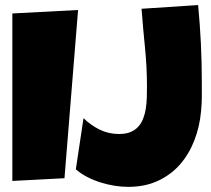

<svg xmlns="http://www.w3.org/2000/svg" viewBox="-20 -727 836 759"><path d="M288.6 -687.5 234.9 -22.5 28.8 -11.7V-673.8ZM777.8 -381.8Q777.8 -381.8 777.8 -381.8Q777.8 -381.8 777.8 -381.8Q777.8 -381.8 777.8 -381.8ZM777.8 -389.6Q777.8 -389.6 777.8 -389.6Q777.8 -389.6 777.8 -389.6ZM777.8 -378.9Q777.8 -378.9 777.8 -378.9Q777.8 -378.9 777.8 -378.9Q777.8 -378.9 777.8 -378.9ZM777.8 -402.3V-397.9Q777.8 -397.9 777.8 -397.9Q777.8 -397.9 777.8 -397.9Q777.8 -397.9 777.8 -397.9Q777.8 -397.9 777.8 -397.9Q777.8 -397.9 777.8 -397.9V-397.5Q777.8 -397.5 777.8 -397.5Q777.8 -397.5 777.8 -397.5Q777.8 -397.5 777.8 -397.5Q777.8 -397.5 777.8 -397.5Q777.8 -397.5 777.8 -397.5Q777.8 -397.5 777.8 -397.5Q777.8 -397.5 777.8 -397.5V-388.7Q777.8 -388.7 777.8 -388.7Q777.8 -388.7 777.8 -388.7Q777.8 -388.7 777.8 -388.7Q777.8 -388.7 777.8 -388.7Q777.8 -388.7 777.8 -388.7V-388.2Q777.8 -388.2 777.8 -388.2Q777.8 -388.2 777.8 -388.2Q777.8 -388.2 777.8 -388.2Q777.8 -388.2 777.8 -388.2Q777.8 -388.2 777.8 -388.2V-387.7Q777.8 -387.7 777.8 -387.7Q777.8 -387.7 777.8 -387.7Q777.8 -387.7 777.8 -387.7Q777.8 -387.7 777.8 -387.7Q777.8 -387.7 777.8 -387.7Q777.8 -387.7 777.8 -387.7Q777.8 -387.7 777.8 -387.7V-382.8Q777.8 -382.8 777.8 -382.8Q777.8 -382.8 777.8 -382.8Q777.8 -382.8 777.8 -382.8Q777.8 -382.8 777.8 -382.8Q777.8 -382.8 777.8 -382.8V-382.3Q777.8 -382.3 777.8 -382.3Q777.8 -382.3 777.8 -382.3Q777.8 -382.3 777.8 -382.3Q777.8 -382.3 777.8 -382.3Q777.8 -382.3 777.8 -382.3V-379.4Q777.8 -379.4 777.8 -379.4Q777.8 -379.4 777.8 -379.4Q777.8 -379.4 777.8 -379.4Q777.8 -379.4 777.8 -379.4Q777.8 -379.4 777.8 -379.4V-378.9Q777.8 -378.9 777.8 -378.9Q777.8 -378.9 777.8 -378.9Q777.8 -378.9 777.8 -378.9Q777.8 -378.9 777.8 -378.9Q777.8 -378.9 777.8 -378.9V-376Q777.8 -376 777.8 -376Q777.8 -376 777.8 -376Q777.8 -376 777.8 -376Q777.8 -376 777.8 -376Q777.8 -376 777.8 -376V-375.5Q777.8 -375.5 777.8 -375.5Q777.8 -375.5 777.8 -375.5Q777.8 -375.5 777.8 -375.5Q777.8 -375.5 777.8 -375.5Q777.8 -375.5 777.8 -375.5Q777.8 -375.5 777.8 -375.5Q777.8 -375.5 777.8 -375.5Q777.8 -375.5 777.8 -375.5V-345.2Q777.8 -316.9 774.9 -288.1Q769.5 -227.1 748.5 -172.6Q727.5 -118.2 691.7 -77.1Q655.8 -36.1 604.5 -12.2Q553.2 11.7 486.8 11.7Q460.9 11.7 432.9 7.3Q404.8 2.9 377.2 -5.9Q349.6 -14.6 324.5 -27.6Q299.3 -40.5 279.8 -57.6L310.1 -259.8Q338.9 -231.9 374 -214.6Q409.2 -197.3 450.7 -197.3Q477.5 -197.3 496.1 -205.1Q514.6 -212.9 526.9 -226.6Q539.1 -240.2 546.1 -258.5Q553.2 -276.9 556.4 -297.6Q559.6 -318.4 560.3 -340.3Q561 -362.3 561 -383.8Q561 -461.4 553.2 -538.3Q545.4 -615.2 539.6 -692.4L763.2 -707Q777.8 -554.7 777.8 -402.3Z"/></svg>

Font: Luckiest Guy
Style: Regular
Weight: 400
Designer: Astigmatic (AOETI)
Foundry: Astigmatic (AOETI)
Version: Version 1.000